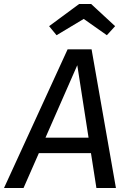

<svg xmlns="http://www.w3.org/2000/svg" viewBox="-52 -934 639 954"><path d="M400 -173H141L65 0H-32L284 -689H403L524 0H427ZM388 -250 332 -610 174 -250ZM192 -804 341 -914H401L520 -804L479 -759L364 -840L229 -759Z"/></svg>

Font: FiraGO
Style: Italic
Weight: 400
Italic angle: -8°
Designer: bBox Type GmbH
Foundry: bBox Type GmbH
Version: Version 1.001